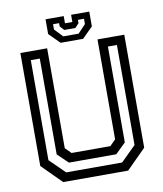

<svg xmlns="http://www.w3.org/2000/svg" viewBox="-92 -924 848 999"><g transform="rotate(-10 332.0 -425.0)"><path d="M160.5 0 57.5 -103V-700H199V-172L229.5 -141.5H434.5L465 -172V-700H606.5V-103L503.5 0ZM184.5 -47H480L559.5 -125.5V-654H512V-147.5L457.5 -94.5H207.5L152 -147.5V-654H104.5V-125.5ZM273 -716 217 -772V-850H313V-812H352V-850H448V-772L392 -716ZM292.5 -746.5H373.5L414.5 -790V-818H382.5V-800.5L362 -778.5H303.5L283 -800.5V-818H251V-790Z"/></g></svg>

Font: Tourney Thin Medium
Style: Regular
Weight: 500
Version: Version 1.015